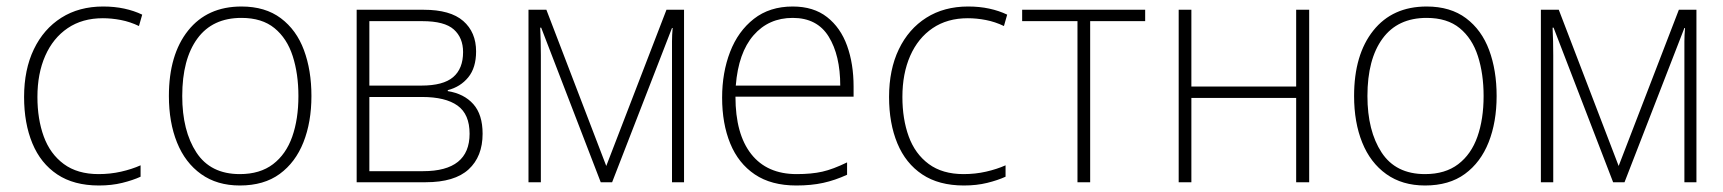

<svg xmlns="http://www.w3.org/2000/svg" viewBox="-20 -560 5296 590"><path d="M284 10Q207 10 156 -24Q105 -58 79.5 -119.5Q54 -181 54 -262Q54 -346 84 -408.5Q114 -471 168.5 -505.5Q223 -540 297 -540Q332 -540 362 -533.5Q392 -527 417 -515L407 -480Q380 -493 351.5 -498.5Q323 -504 296 -504Q233 -504 188 -473.5Q143 -443 119 -388.5Q95 -334 95 -262Q95 -194 114.5 -140.5Q134 -87 176 -56Q218 -25 283 -25Q319 -25 352 -32.5Q385 -40 412 -52V-17Q388 -6 355.5 2Q323 10 284 10Z M937 -265Q937 -185 912.5 -123Q888 -61 839.5 -25.5Q791 10 717 10Q647 10 598 -25Q549 -60 524 -122Q499 -184 499 -265Q499 -392 558 -466Q617 -540 722 -540Q795 -540 843 -504Q891 -468 914 -406Q937 -344 937 -265ZM540 -265Q540 -158 583.5 -91.5Q627 -25 717 -25Q779 -25 819 -55.5Q859 -86 878 -140Q897 -194 897 -265Q897 -333 879.5 -387.5Q862 -442 823.5 -473.5Q785 -505 722 -505Q633 -505 586.5 -441.5Q540 -378 540 -265Z M1443 -402Q1443 -352 1419 -322.5Q1395 -293 1356 -283V-280Q1406 -272 1434.5 -240Q1463 -208 1463 -149Q1463 -79 1420 -39.5Q1377 0 1288 0H1076V-530H1282Q1364 -530 1403.5 -495.5Q1443 -461 1443 -402ZM1403 -400Q1403 -444 1374.5 -469.5Q1346 -495 1278 -495H1115V-297H1275Q1342 -297 1372.5 -323Q1403 -349 1403 -400ZM1423 -149Q1423 -209 1386 -235.5Q1349 -262 1277 -262H1115V-34H1280Q1423 -34 1423 -149Z M2082 -530V0H2045V-393Q2045 -414 2045 -433Q2045 -452 2047 -474H2045L1861 0H1826L1643 -475H1640Q1641 -452 1641.5 -433Q1642 -414 1642 -390V0H1604V-530H1659L1843 -50L2028 -530Z M2416 -540Q2480 -540 2521.5 -507.5Q2563 -475 2583 -419.5Q2603 -364 2603 -294V-263H2240Q2240 -148 2288.5 -86.5Q2337 -25 2428 -25Q2474 -25 2507 -32.5Q2540 -40 2583 -61V-23Q2546 -6 2509.5 2Q2473 10 2427 10Q2350 10 2299.5 -24Q2249 -58 2224 -119Q2199 -180 2199 -260Q2199 -337 2223.5 -400.5Q2248 -464 2296.5 -502Q2345 -540 2416 -540ZM2416 -505Q2342 -505 2295.5 -451.5Q2249 -398 2241 -297H2562Q2562 -390 2526.5 -447.5Q2491 -505 2416 -505Z M2942 10Q2865 10 2814 -24Q2763 -58 2737.5 -119.5Q2712 -181 2712 -262Q2712 -346 2742 -408.5Q2772 -471 2826.5 -505.5Q2881 -540 2955 -540Q2990 -540 3020 -533.5Q3050 -527 3075 -515L3065 -480Q3038 -493 3009.5 -498.5Q2981 -504 2954 -504Q2891 -504 2846 -473.5Q2801 -443 2777 -388.5Q2753 -334 2753 -262Q2753 -194 2772.5 -140.5Q2792 -87 2834 -56Q2876 -25 2941 -25Q2977 -25 3010 -32.5Q3043 -40 3070 -52V-17Q3046 -6 3013.5 2Q2981 10 2942 10Z M3499 -495H3330V0H3291V-495H3121V-530H3499Z M3641 -530V-294H3963V-530H4003V0H3963V-259H3641V0H3602V-530Z M4579 -265Q4579 -185 4554.5 -123Q4530 -61 4481.5 -25.5Q4433 10 4359 10Q4289 10 4240 -25Q4191 -60 4166 -122Q4141 -184 4141 -265Q4141 -392 4200 -466Q4259 -540 4364 -540Q4437 -540 4485 -504Q4533 -468 4556 -406Q4579 -344 4579 -265ZM4182 -265Q4182 -158 4225.5 -91.5Q4269 -25 4359 -25Q4421 -25 4461 -55.5Q4501 -86 4520 -140Q4539 -194 4539 -265Q4539 -333 4521.5 -387.5Q4504 -442 4465.5 -473.5Q4427 -505 4364 -505Q4275 -505 4228.5 -441.5Q4182 -378 4182 -265Z M5193 -530V0H5156V-393Q5156 -414 5156 -433Q5156 -452 5158 -474H5156L4972 0H4937L4754 -475H4751Q4752 -452 4752.5 -433Q4753 -414 4753 -390V0H4715V-530H4770L4954 -50L5139 -530Z"/></svg>

Font: Noto Sans Disp ExtLt
Style: Regular
Weight: 200
Designer: Monotype Design Team
Foundry: Monotype Imaging Inc.
Version: Version 2.000;GOOG;noto-source:20170915:90ef993387c0